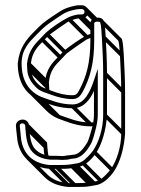

<svg xmlns="http://www.w3.org/2000/svg" viewBox="-20 -496 551 751"><path d="M224.4 114.5C217.5 113.9 209 113.5 201 113.5H177.3C149.8 110.8 133.2 102.9 118.3 88C101.9 71.6 97.1 41.6 94.5 7.4L93.5 -6.8C87.5 -40.4 38.7 -31.5 42.5 -1.2L43.5 11.8C44.8 21.1 45.9 30 46.5 38.5C51.8 112.5 101 158.8 174.4 164.5L174.7 164.5H201C221.6 164.5 244.5 165 262.4 161.4L278.9 158.5C312 155.3 339.3 126.6 355.3 103.1C379.6 67.3 395 10.5 398.5 -44.5L398.5 -44.8V-208C398.5 -261.7 395.8 -300.9 393.5 -350.4C391.7 -372.5 392.2 -395.1 386.1 -413.5C377.9 -436 333.5 -428.8 333.5 -405V-338C333.5 -252.6 318.6 -196 289.4 -142.6C281.5 -128.1 277 -123.5 263 -123.5C234.6 -123.5 209.3 -130.5 186.7 -139C167.2 -146.4 146.6 -151.3 133 -163.6C116.7 -178.3 101.5 -199 101.5 -226V-226.4C100.8 -233.5 100.5 -238.9 100.5 -245.6C105.3 -290.4 123.7 -310.1 150.4 -336.8L169.2 -356.6C172.6 -360.2 252.1 -416.9 253.3 -414.3C259.6 -417.4 282.5 -424.5 290 -424.5L300 -424.5C314.1 -424.5 325.5 -435.1 325.5 -449.5C325.5 -463.7 314.5 -475.5 300 -475.5H290C281.1 -475.5 270.6 -473.3 259 -470.2C231.6 -463 222.2 -456.5 198.4 -440.8C176.3 -426.2 150.6 -409.2 133.7 -392.3L113.7 -372.3C82.2 -340.8 55.4 -307.6 49.5 -248.3V-248C49.5 -172.2 82.2 -125.6 136.3 -103C172.9 -87.7 212.2 -72.5 264 -72.5C307.6 -72.5 331.8 -106 347.5 -140.2L347.5 -47C347.5 -27.9 343.6 -7.9 338.8 8.9C335.6 21.6 326.3 53.2 321.6 61C310.9 78.8 292.1 105.2 271.9 108.6L253.8 110.7L252.8 111.2C242.6 111.2 234.5 114.4 224.4 114.5ZM310.5 -449.5C310.5 -443.5 306.6 -439.5 300 -439.5L290 -439.5C277.3 -439.5 255.5 -432.1 246.7 -427.7C220.1 -414.4 179.5 -386.8 158.8 -367.4L139.6 -347.2C112.5 -320.1 91.8 -296.9 85.5 -246.4V-246C85.5 -240 86.3 -232.4 86.5 -225.7C87.4 -191.2 106 -169.4 122.7 -152.7C137.7 -137.7 163.5 -132.1 181.3 -125C205.3 -116.4 231.9 -108.5 263 -108.5C283.4 -108.5 293.8 -119.4 302.6 -135.4C332.9 -191 348.5 -250.9 348.5 -338V-405C348.5 -413 370.2 -412.8 371.9 -408.5C376.6 -394.6 376.3 -372.4 378.5 -349.3C380.9 -299.8 383.5 -261 383.5 -208V-45C383.5 8 365.6 62.9 342.9 94.6C334.3 106.1 314.2 128.1 301.3 135.5C292.7 140.4 284.8 143 277.4 143.5L277 143.5L259.6 146.6C243.8 149.4 221.8 149.5 201 149.5H175.3C108.2 143.9 66.3 104.6 61.5 37.4C60.5 24.7 58.7 10.8 57.4 -2.9C55.6 -17.5 76.5 -15.7 78.5 -5.3L79.5 8.6C81.9 39.8 85.7 70.7 102 92.5C117.9 113.7 143.7 125.5 176.7 128.5H201C208.9 128.5 216.5 128.8 223.7 129.5H224C237.4 129.5 247.8 128.3 258.1 125.3L274 123.4C303.8 118.5 324.2 86.6 334.3 69C342.9 55.4 349.8 26.3 353.3 12.8C358.2 -6.4 362.5 -25.9 362.5 -47L362.5 -227.2L347.9 -183.4C333.7 -140.7 311.9 -87.5 264 -87.5C215.6 -87.5 179.9 -103.5 141.5 -117.1C93 -137.8 64.5 -181 64.5 -247.7C64.5 -302.8 94 -331.3 124.3 -361.7L144.3 -381.7C159.5 -396.8 184.7 -413.8 206.6 -428.2C231.3 -444.5 236.6 -448.8 263 -455.8C274.3 -458.7 282.9 -460.5 290 -460.5H300C306.2 -460.5 310.5 -455.7 310.5 -449.5ZM133.7 -104.7 204.4 -34 215 -44.6 144.3 -115.3ZM258.7 -74.7 329.4 -4 340 -14.6 269.3 -85.3ZM102.7 93.3 112.7 103.3 123.3 92.7 113.3 82.7ZM81.7 13.3 152.4 84 163 73.4 92.3 2.7ZM169.7 162.3 240.4 233 251 222.4 180.3 151.7ZM195.7 162.3 266.4 233 277 222.4 206.3 151.7ZM255.7 159.3 326.4 230 337 219.4 266.3 148.7ZM272.7 156.3 343.4 227 354 216.4 283.3 145.7ZM299.7 147.3 370.4 218 381 207.4 310.3 136.7ZM343.7 104.3 414.4 175 425 164.4 354.3 93.7ZM385.7 -39.7 456.4 31 467 20.4 396.3 -50.3ZM385.7 -202.7 456.4 -132 467 -142.6 396.3 -213.3ZM380.7 -344.7 451.4 -274 462 -284.6 391.3 -355.3ZM88.7 -220.7 159.4 -150 170 -160.6 99.3 -231.3ZM87.7 -240.7 158.4 -170 169 -180.6 98.3 -251.3ZM139.7 -336.7 210.4 -266 221 -276.6 150.3 -347.3ZM158.7 -356.7 229.4 -286 240 -296.6 169.3 -367.3ZM244.7 -415.7 315.4 -345 326 -355.6 255.3 -426.3ZM284.7 -426.7 335.7 -375.7 346.3 -386.3 295.3 -437.3ZM294.7 -426.7 335.7 -385.7 346.3 -396.3 305.3 -437.3ZM312.7 -444.2 345.4 -411.5 356 -422.1 323.3 -454.8ZM307.3 -457.5 351.5 -413.4 362.1 -424 317.9 -468.2ZM159.3 -136.9 173.9 -140.2C172.8 -145 172.2 -150 172.2 -155.3V-155.6C171.6 -162.8 171.3 -168.2 171.2 -174.9C176 -219.7 194.4 -239.4 221.1 -266L239.9 -285.9C243.3 -289.5 322.8 -346.2 324 -343.6C327.2 -345.2 335.2 -348.1 343.1 -350.4L339 -364.8C330.2 -362.3 322.3 -359 317.2 -356.9L317.1 -356.8C290.3 -342 252.1 -315.3 229.5 -296.7L210.3 -276.5C184.3 -250.5 160.4 -225.6 156.2 -175.7V-175.3C156.2 -163.3 157 -146.8 159.3 -136.9ZM373.7 -405.7 443.1 -336.3C447.5 -320.9 447.1 -300.9 449.2 -278.6C451.6 -229.1 454.2 -190.3 454.2 -137.3L454.2 25.7C454.2 78.7 436.3 133.6 413.6 165.3C405 176.8 384.9 198.9 372 206.2C363.2 211.2 355.4 213.6 347.8 214.3L330.3 217.3C314.5 220.1 292.5 220.2 271.7 220.2H246C210.7 217.3 184.4 205.6 165 186.2L94.3 115.5L83.7 126.1L154.4 196.8C177.4 219.8 207.8 231.3 245.4 235.2H271.7C292.3 235.2 315.2 235.7 333.1 232.1L349.6 229.2C382.7 226 410 197.4 426 173.8C450.3 138 465.8 81.2 469.2 26.2L469.2 25.9L469.2 -137.3C469.2 -191 466.5 -230.2 464.2 -279.7V-279.8L464.2 -280C462 -302.9 462.5 -325.7 456.3 -344.3L384.3 -416.3ZM80.7 -0.7 149.4 68 150.2 79.3C151.3 93.5 152.8 107.4 155.4 120.5L170.1 117.6C167.7 105.5 166.2 92 165.2 78.2L164 61.4L91.3 -11.3ZM349.5 -18.6C344.9 -17.4 340 -16.8 334.7 -16.8C286.3 -16.8 250.6 -32.8 212.2 -46.4C197.6 -52.5 183.9 -61.8 172.2 -73.5L101.5 -144.2L90.8 -133.6L161.6 -62.9C174.8 -49.6 190.3 -39.3 206.8 -32.4C244.3 -19 282.8 -1.8 334.7 -1.8C341.2 -1.8 347.4 -2.6 353.1 -4Z"/></svg>

Font: CiSf OpenHand
Style: Gls
Weight: 400
Foundry: Cannot Into Space Fonts
Version: Version 0.7892